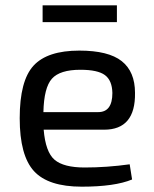

<svg xmlns="http://www.w3.org/2000/svg" viewBox="-20 -689 577 721"><path d="M419 -606H140V-669H419ZM371 -202H144Q151 -118 185 -89Q219 -60 298 -60Q381 -60 467 -72L476 -15Q411 12 287 12Q161 12 107.5 -46.5Q54 -105 54 -245Q54 -386 106 -442.5Q158 -499 278 -499Q387 -499 437 -459.5Q487 -420 487 -340Q489 -202 371 -202ZM143 -268H349Q402 -268 402 -340Q401 -387 374 -407Q347 -427 282 -427Q205 -427 175 -393.5Q145 -360 143 -268Z"/></svg>

Font: Exo 2.0
Style: Regular
Weight: 400
Designer: Natanael Gama
Version: Version 1.001;PS 001.001;hotconv 1.0.70;makeotf.lib2.5.58329